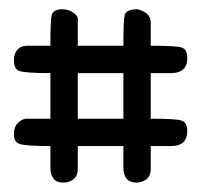

<svg xmlns="http://www.w3.org/2000/svg" viewBox="-20 -635 449 411"><path d="M244.1 -380.9V-478.5H146.5V-380.9H196.3ZM274.4 -615.2Q301.8 -608.4 302.7 -587.9V-537.1Q358.4 -537.1 369.1 -533.2Q380.9 -529.3 380.9 -510.7Q380.9 -478.5 345.7 -478.5H302.7V-380.9Q357.4 -380.9 368.2 -377Q380.9 -373 380.9 -354.5Q380.9 -322.3 345.7 -322.3H302.7V-273.4Q302.7 -252 283.2 -246.1Q278.3 -244.1 272.5 -244.1Q244.1 -244.1 244.1 -277.3V-322.3Q212.9 -322.3 204.1 -322.3Q195.3 -322.3 189.5 -322.3H146.5V-273.4Q146.5 -252.9 127.9 -246.1Q122.1 -244.1 115.2 -244.1Q87.9 -244.1 87.9 -277.3V-322.3Q34.2 -322.3 21.5 -327.1Q9.8 -331.1 9.8 -347.7Q9.8 -367.2 23.4 -376Q30.3 -380.9 37.1 -380.9H87.9V-478.5Q32.2 -478.5 20.5 -483.4Q9.8 -487.3 9.8 -506.8Q9.8 -512.7 11.7 -518.6Q17.6 -537.1 40 -537.1H87.9Q87.9 -592.8 90.8 -603.5Q94.7 -615.2 113.3 -615.2Q127 -615.2 137.7 -607.4Q147.5 -600.6 146.5 -592.8V-537.1H244.1Q244.1 -592.8 247.1 -603.5Q251 -615.2 274.4 -615.2Z"/></svg>

Font: otype
Style: Regular
Weight: 400
Designer: ironsmith
Version: 4